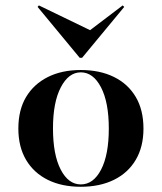

<svg xmlns="http://www.w3.org/2000/svg" viewBox="-20 -693 610 724"><path d="M284.7 11.3Q212.9 11.3 160.1 -14.9Q107.3 -41.1 78.2 -90.3Q49.2 -139.5 49.2 -208.1Q49.2 -278.2 78.2 -327Q107.3 -375.8 160.1 -402.4Q212.9 -429 284.7 -429Q356.5 -429 409.7 -402.8Q462.9 -376.6 491.9 -327.4Q521 -278.2 521 -208.1Q521 -139.5 491.9 -90.3Q462.9 -41.1 409.7 -14.9Q356.5 11.3 284.7 11.3ZM284.7 2.4Q332.3 2.4 361.3 -53.6Q390.3 -109.7 390.3 -208.1Q390.3 -307.3 360.9 -363.7Q331.5 -420.2 284.7 -420.2Q238.7 -420.2 209.3 -363.7Q179.8 -307.3 179.8 -208.9Q179.8 -109.7 208.9 -53.6Q237.9 2.4 284.7 2.4ZM442.7 -672.6 448.4 -666.9 289.5 -475H280.6L121.8 -666.9L126.6 -672.6L343.5 -567.7L299.2 -563.7Z"/></svg>

Font: Playfair 144pt SemiExpanded ExtraBold
Style: Regular
Weight: 800
Width: 6
Designer: Claus Eggers Sørensen
Foundry: Claus Eggers Sørensen
Version: Version 2.203